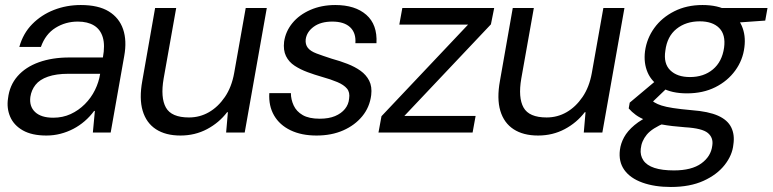

<svg xmlns="http://www.w3.org/2000/svg" viewBox="-20 -528 3078 765"><path d="M165 12Q107 12 71 -8.5Q35 -29 20.5 -63Q6 -97 12 -136Q18 -188 50 -224.5Q82 -261 135 -280Q188 -299 256 -299H390Q399 -348 389.5 -379.5Q380 -411 354.5 -426.5Q329 -442 290 -442Q241 -442 201 -417Q161 -392 143 -341H57Q72 -395 108.5 -432Q145 -469 195 -488.5Q245 -508 302 -508Q372 -508 413.5 -482.5Q455 -457 470.5 -411.5Q486 -366 475 -305L421 0H350L358 -86H355Q338 -63 317 -45Q296 -27 272 -14.5Q248 -2 221 5Q194 12 165 12ZM192 -59Q230 -59 261.5 -73.5Q293 -88 318 -113Q343 -138 358.5 -169.5Q374 -201 379 -234H252Q204 -234 171 -222.5Q138 -211 121.5 -190Q105 -169 101 -142Q96 -104 120 -81.5Q144 -59 192 -59Z M699 12Q640 12 601.5 -13Q563 -38 548.5 -86.5Q534 -135 547 -206L598 -496H682L632 -215Q619 -139 641 -99.5Q663 -60 733 -60Q776 -60 812.5 -81Q849 -102 876 -141.5Q903 -181 913 -237L959 -496H1043L955 0H881L888 -81H885Q853 -39 805 -13.5Q757 12 699 12Z M1241 12Q1181 12 1137.5 -9Q1094 -30 1072 -68Q1050 -106 1053 -157H1139Q1139 -132 1150 -108Q1161 -84 1186 -69.5Q1211 -55 1254 -55Q1290 -55 1315 -65.5Q1340 -76 1354.5 -94Q1369 -112 1371 -135Q1375 -160 1362.5 -175Q1350 -190 1324 -201Q1298 -212 1262 -222Q1234 -230 1205.5 -240.5Q1177 -251 1154 -266Q1131 -281 1119.5 -304.5Q1108 -328 1112 -362Q1118 -403 1145 -436Q1172 -469 1216.5 -488.5Q1261 -508 1316 -508Q1395 -508 1439.5 -469Q1484 -430 1480 -356H1396Q1399 -397 1375 -419.5Q1351 -442 1304 -442Q1258 -442 1230 -421.5Q1202 -401 1198 -371Q1196 -351 1206.5 -337.5Q1217 -324 1241 -315Q1265 -306 1302 -294Q1335 -285 1364.5 -273.5Q1394 -262 1416.5 -246Q1439 -230 1451 -206.5Q1463 -183 1459 -149Q1453 -101 1423.5 -65Q1394 -29 1347.5 -8.5Q1301 12 1241 12Z M1488 0 1500 -65 1845 -430H1571L1583 -496H1949L1936 -431L1591 -66H1875L1863 0Z M2124 12Q2065 12 2026.5 -13Q1988 -38 1973.5 -86.5Q1959 -135 1972 -206L2023 -496H2107L2057 -215Q2044 -139 2066 -99.5Q2088 -60 2158 -60Q2201 -60 2237.5 -81Q2274 -102 2301 -141.5Q2328 -181 2338 -237L2384 -496H2468L2380 0H2306L2313 -81H2310Q2278 -39 2230 -13.5Q2182 12 2124 12Z M2653 217Q2588 217 2539.5 199.5Q2491 182 2467.5 149Q2444 116 2450 69Q2453 44 2466.5 19Q2480 -6 2508 -29.5Q2536 -53 2581 -73L2631 -39Q2578 -17 2557 8.5Q2536 34 2533 65Q2530 91 2543.5 111Q2557 131 2587.5 141Q2618 151 2665 151Q2736 151 2774.5 123Q2813 95 2818 52Q2823 21 2800.5 2Q2778 -17 2709 -21Q2655 -25 2617 -32Q2579 -39 2554.5 -48.5Q2530 -58 2513.5 -70Q2497 -82 2485 -96L2489 -119L2601 -213L2650 -189L2554 -97L2568 -133Q2578 -126 2588.5 -119.5Q2599 -113 2616 -107.5Q2633 -102 2662 -97.5Q2691 -93 2736 -89Q2803 -84 2841 -67Q2879 -50 2893.5 -20.5Q2908 9 2902 48Q2898 90 2867.5 129Q2837 168 2783 192.5Q2729 217 2653 217ZM2717 -156Q2656 -156 2616.5 -178.5Q2577 -201 2560.5 -239Q2544 -277 2550 -324Q2557 -375 2587 -416.5Q2617 -458 2666.5 -483Q2716 -508 2779 -508Q2840 -508 2879.5 -485.5Q2919 -463 2935.5 -425Q2952 -387 2946 -340Q2940 -289 2909.5 -247Q2879 -205 2830 -180.5Q2781 -156 2717 -156ZM2729 -221Q2784 -221 2820.5 -251.5Q2857 -282 2865 -338Q2872 -390 2845.5 -416.5Q2819 -443 2768 -443Q2713 -443 2675.5 -413Q2638 -383 2631 -326Q2623 -275 2650.5 -248Q2678 -221 2729 -221ZM2847 -433 2832 -496H3038L3029 -446Z"/></svg>

Font: DM Sans 36pt
Style: Italic
Weight: 400
Italic angle: -10°
Designer: Colophon Foundry, Jonny Pinhorn
Foundry: Colophon Foundry
Version: Version 4.004;gftools[0.9.30]